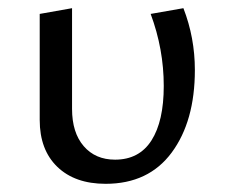

<svg xmlns="http://www.w3.org/2000/svg" viewBox="-20 -443 553 469"><path d="M77 -150V-409L156 -423V-177Q156 -119 184.5 -86Q213 -53 261 -53Q320 -53 350 -100Q380 -147 380 -233Q380 -323 348 -409L428 -423Q456 -351 456 -272Q456 -147 399.5 -70.5Q343 6 238 6Q163 6 120 -35.5Q77 -77 77 -150Z"/></svg>

Font: Ysabeau Medium
Style: Regular
Weight: 500
Designer: Christian Thalmann (Catharsis Fonts)
Version: Version 0.003